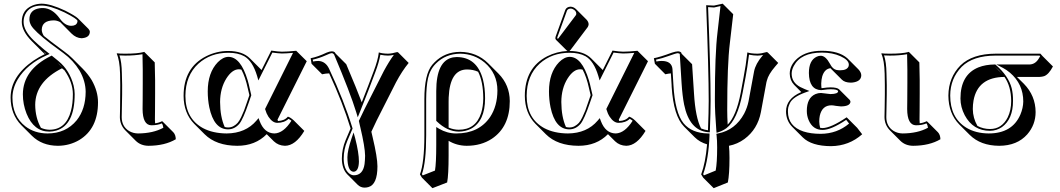

<svg xmlns="http://www.w3.org/2000/svg" viewBox="-20 -718 5703 1033"><path d="M228 -430.2 212.9 -441.9 226.1 -429.2Q227.5 -429.7 228 -430.2ZM313.5 -350.6Q170.4 -278.3 169.4 -154.3Q169.9 -84.5 200.2 -30.3Q222.2 -20.5 246.1 -20Q335 -20 361.8 -121.6Q372.1 -160.6 372.1 -211.9Q371.6 -275.9 326.7 -339.8ZM215.8 -524.9Q232.9 -510.7 255.9 -493.2L327.1 -439.9Q350.1 -423.3 368.7 -404.8L425.3 -348.1Q453.6 -319.3 473.6 -286.6Q507.3 -227.1 507.3 -167.5Q507.3 -25.9 406.7 35.2Q354.5 65.9 291.5 66.4Q205.6 65.9 151.4 12.2L94.7 -44.4Q37.6 -102.5 37.1 -192.9Q37.1 -306.6 159.7 -391.6Q189.5 -411.6 221.2 -426.8Q213.4 -434.1 206.5 -440.9L149.9 -497.6Q97.2 -551.3 97.2 -600.1Q97.2 -664.6 154.8 -688.5Q177.7 -697.8 204.1 -698.2Q252 -697.8 330.1 -661.1Q384.8 -633.3 398.9 -619.6L455.6 -563Q462.9 -554.7 463.4 -548.3Q463.4 -518.1 427.2 -513.2Q423.3 -512.7 419.4 -512.2Q389.6 -513.2 364.7 -537.6L308.6 -594.2Q306.2 -596.7 303.7 -599.1Q286.1 -608.4 268.6 -608.4Q205.6 -607.4 204.6 -557.6Q205.1 -541.5 215.8 -524.9ZM314.9 -355Q308.6 -362.8 302.2 -369.1Q295.4 -376 289.1 -380.9ZM252.4 -416 258.3 -418.9 295.4 -388.7Q355 -339.4 376 -257.8Q381.8 -232.9 381.8 -211.9Q381.8 -45.4 283.2 -15.6Q265.1 -10.3 246.1 -9.8Q162.1 -9.8 123 -106.4Q103 -156.7 103 -210.9Q104 -342.3 252.4 -416ZM247.1 -427.7 231.9 -420.9Q124.5 -373 75.7 -291.5Q47.4 -243.7 46.9 -192.9Q46.9 -92.3 116.7 -38.1Q166 -0.5 234.9 0Q334.5 0 392.6 -70.8Q440.4 -130.9 440.9 -224.1Q440.4 -281.7 408.2 -337.9Q374.5 -393.1 321.3 -432.1L250 -484.9Q165 -550.8 147.5 -581.1Q138.2 -598.1 138.2 -613.8Q138.2 -664.6 191.4 -673.3Q200.7 -674.8 211.9 -674.8Q262.2 -673.3 301.3 -618.7Q329.1 -579.6 362.8 -579.1Q390.6 -579.1 396 -598.6Q396.5 -602.1 397 -605Q397 -615.7 329.6 -649.9Q327.1 -651.4 325.7 -651.9Q249 -688 204.1 -688Q138.2 -688 115.2 -639.6Q106.9 -621.6 106.9 -600.1Q106.9 -553.2 162.1 -500Q184.6 -478.5 219.2 -449.7Z M627 -261.2 626 -321.8Q624 -394.5 607.9 -429.2L609.9 -431.2Q622.1 -429.2 653.8 -429.2Q720.2 -429.2 752.9 -438Q754.9 -438.5 755.9 -439L812.5 -382.3Q812.5 -381.3 814.5 -286.6V-215.3Q814.5 -180.7 814 -122.6Q813.5 -86.9 813.5 -74.7Q813.5 -63.5 814.5 -54.7Q833 -56.6 852.1 -65.9Q854.5 -64 856 -63L912.6 -6.3Q925.3 7.3 925.8 31.2Q867.2 65.9 778.8 66.4Q737.3 65.9 710.4 39.6L653.8 -17.1Q625.5 -46.4 625 -87.9Q625 -98.1 626 -135.3Q627.4 -222.7 627 -261.2ZM637.2 -261.2Q637.7 -222.2 635.7 -134.8Q634.8 -98.1 634.8 -87.9Q634.8 -38.1 674.3 -13.2Q695.8 -0.5 722.2 0Q804.2 -0.5 858.9 -30.8Q856.9 -45.9 850.6 -54.2Q827.6 -43.9 793.9 -43.9Q747.6 -45.4 747.1 -131.3Q747.1 -144 747.6 -178.7Q748 -237.8 748 -272V-342.8Q748 -369.6 746.6 -426.3Q704.6 -418.9 653.8 -418.9Q640.1 -418.9 622.6 -419.9Q634.8 -385.3 635.7 -322.3Z M1321.8 -206.1 1313.5 -241.2Q1300.3 -303.2 1278.8 -343.3Q1271.5 -345.2 1265.1 -345.2Q1229.5 -345.2 1198.2 -296.4Q1164.6 -243.2 1164.1 -169.4Q1164.6 -88.9 1189 -34.7Q1198.2 -32.2 1207.5 -32.2Q1223.6 -32.2 1236.6 -39.6Q1249.5 -46.9 1258.5 -56.9Q1267.6 -66.9 1277.6 -87.9Q1287.6 -108.9 1293.2 -123.5Q1298.8 -138.2 1308.6 -167.5ZM1208.5 -443.8Q1284.7 -443.4 1324.2 -404.3L1380.9 -347.7Q1384.3 -343.8 1387.2 -341.3L1439.5 -445.8Q1478 -439.9 1496.6 -439.9Q1525.9 -439.9 1573.7 -444.8L1630.4 -388.7L1473.1 -74.2Q1474.1 -69.8 1475.6 -66.9Q1510.7 -68.4 1528.8 -90.3Q1541.5 -87.4 1560.5 -70.3L1617.2 -13.7Q1569.3 65.9 1513.2 66.4Q1477.5 65.4 1453.1 42L1415 3.9Q1353.5 66.4 1256.3 66.4Q1143.1 65.9 1081.1 4.4L1024.4 -52.2Q968.3 -109.9 967.8 -202.1Q967.8 -353.5 1088.4 -415Q1145 -443.8 1208.5 -443.8ZM1208.5 -434.1Q1112.8 -434.1 1047.4 -375.5Q978 -312 977.5 -202.1Q977.5 -80.6 1071.8 -28.8Q1125 -0.5 1199.7 0Q1301.8 -1 1359.9 -69.3L1371.1 -82.5L1377 -66.4Q1401.9 -1 1456.5 0Q1505.4 -1.5 1547.9 -68.4Q1539.1 -75.2 1532.2 -78.6Q1509.8 -57.1 1471.7 -57.1Q1446.3 -57.1 1424.3 -89.8Q1413.1 -107.4 1407.2 -128.4L1406.2 -131.8L1556.6 -433.6Q1517.1 -430.2 1496.6 -430.2Q1477.1 -430.7 1445.3 -435.1L1370.1 -285.2L1363.3 -309.1Q1338.9 -390.1 1293.9 -415.5Q1260.3 -434.1 1208.5 -434.1ZM1332 -205.6 1317.9 -164.6Q1288.1 -77.1 1267.6 -51.8Q1242.2 -22.5 1207.5 -22Q1130.9 -22 1106 -141.1Q1097.7 -182.1 1097.7 -226.1Q1097.7 -327.1 1151.9 -383.3Q1180.2 -411.6 1208.5 -412.1Q1274.9 -412.1 1312.5 -286.1Q1318.8 -265.1 1323.2 -243.2Z M1819.3 134.8Q1819.8 83 1839.4 36.1L1866.2 -26.9Q1824.7 -163.6 1751 -323.2H1750Q1733.4 -322.8 1712.9 -318.4L1656.2 -375L1651.4 -404.8Q1689.9 -412.1 1737.8 -435.1Q1753.9 -441.9 1766.1 -441.9Q1775.9 -441.4 1780.8 -437Q1783.7 -433.6 1786.1 -429.2L1842.8 -372.6Q1901.4 -234.4 1926.3 -167.5Q1963.4 -261.7 1990.2 -334Q2013.7 -395.5 2018.1 -436Q2036.6 -429.7 2067.4 -429.2Q2088.9 -429.7 2117.2 -438L2122.1 -436L2178.7 -379.4Q2143.1 -335.9 2110.8 -275.4L2006.8 -70.3Q1991.2 -39.1 1978 -9.3Q1979 -4.4 1981.4 5.4Q1983.9 15.6 1984.9 20.5Q2010.7 128.9 2010.7 176.8Q2010.7 274.9 1961.9 288.6Q1951.2 291.5 1939.9 291.5Q1919.4 290.5 1904.8 276.4L1848.1 219.7Q1819.8 190.4 1819.3 134.8ZM1829.1 134.8Q1829.1 189.9 1857.9 214.8Q1870.1 224.6 1883.3 225.1Q1932.6 225.1 1941.4 164.6Q1943.8 145.5 1944.3 120.1Q1943.8 73.2 1918.5 -33.7Q1917.5 -38.6 1915 -48.3Q1912.6 -59.1 1911.6 -64L1910.6 -67.4L1912.1 -70.3Q1926.3 -101.1 1941.4 -131.3L2045.4 -336.4Q2073.7 -388.7 2099.1 -422.9Q2082.5 -418.9 2067.4 -418.9Q2050.3 -418.9 2026.4 -423.3Q2019 -381.8 1999.5 -330.6Q1965.3 -237.8 1915.5 -113.3L1904.8 -86.9L1896.5 -114.3Q1864.7 -218.3 1777.3 -424.8Q1772 -431.6 1766.1 -432.1Q1756.8 -432.1 1729 -418.9Q1700.2 -405.8 1662.6 -397L1664.6 -387.2Q1680.7 -390.1 1693.4 -390.1Q1731.4 -388.2 1750.5 -348.1Q1830.6 -177.7 1876 -29.8L1877 -26.4L1848.6 40Q1829.1 85.9 1829.1 134.8ZM1871.6 25.9 1882.3 -5.4 1891.1 26.4Q1911.1 104 1911.1 151.9Q1909.7 204.6 1882.3 206.1Q1849.6 204.6 1849.1 127.9Q1849.6 90.8 1871.6 25.9Z M2385.7 263.7 2306.6 294.4 2250 237.8 2239.3 220.2Q2263.2 156.2 2263.2 9.8V-184.1Q2263.2 -319.3 2305.7 -369.6Q2311.5 -376 2317.9 -382.8Q2373 -438.5 2456.1 -439Q2544.9 -438 2605.5 -378.4L2662.1 -321.8Q2722.2 -260.7 2722.7 -174.3Q2722.7 -35.6 2626 28.8Q2568.4 66.4 2490.7 66.4Q2437.5 65.9 2393.6 39.6V117.7Q2393.6 223.6 2385.7 263.7ZM2393.6 -31.7Q2420.4 -20 2448.2 -20Q2540 -20 2568.8 -110.4Q2579.6 -145 2580.1 -189Q2579.6 -279.3 2552.2 -332Q2525.4 -344.2 2492.7 -344.2Q2400.4 -344.2 2394 -193.4Q2393.6 -182.1 2393.6 -171.4ZM2589.8 -189Q2589.8 -66.4 2514.2 -25.4Q2484.4 -10.3 2448.2 -9.8Q2386.2 -10.7 2330.1 -64.9L2327.1 -67.9V-228Q2327.1 -391.6 2417 -409.2Q2426.8 -410.6 2436 -411.1Q2546.9 -411.1 2578.6 -289.1Q2589.8 -245.1 2589.8 -189ZM2320.3 199.7Q2327.1 160.2 2327.1 61V-34.7L2342.3 -25.4Q2385.3 0 2434.1 0Q2557.1 0 2617.2 -88.9Q2655.8 -147.5 2656.2 -231Q2656.2 -323.2 2586.9 -381.8Q2530.8 -428.2 2456.1 -429.2Q2377 -428.2 2325.2 -376Q2293 -343.8 2282.7 -296.9Q2273.4 -252.9 2272.9 -184.1V9.8Q2272.9 154.8 2250 218.8L2254.4 225.6Z M3049.8 -682.1Q3066.4 -681.2 3079.1 -668.9L3135.7 -612.3Q3146.5 -600.6 3147 -587.4Q3146 -578.1 3142.1 -572.3L3050.3 -450.2Q3046.4 -445.8 3043.9 -443.8H3044.4Q3120.6 -443.4 3160.2 -404.3L3216.8 -347.7Q3220.2 -343.8 3223.1 -341.3L3275.4 -445.8Q3314 -439.9 3332.5 -439.9Q3361.8 -439.9 3409.7 -444.8L3466.3 -388.7L3309.1 -74.2Q3310.1 -69.8 3311.5 -66.9Q3346.7 -68.4 3364.7 -90.3Q3377.4 -87.4 3396.5 -70.3L3453.1 -13.7Q3405.3 65.9 3349.1 66.4Q3313.5 65.4 3289.1 42L3251 3.9Q3189.5 66.4 3092.3 66.4Q2979 65.9 2917 4.4L2860.4 -52.2Q2804.2 -109.9 2803.7 -202.1Q2803.7 -353 2923.8 -415Q2975.1 -440.9 3033.2 -443.8Q3030.3 -445.8 3028.3 -447.3L2971.7 -503.4Q2967.8 -508.3 2967.8 -513.2Q2968.3 -516.6 2969.7 -522L3021.5 -665Q3028.8 -681.2 3049.8 -682.1ZM3157.7 -206.1 3149.4 -241.2Q3136.2 -303.2 3114.7 -343.3Q3107.4 -345.2 3101.1 -345.2Q3065.4 -345.2 3034.2 -296.4Q3000.5 -243.2 3000 -169.4Q3000.5 -88.9 3024.9 -34.7Q3034.2 -32.2 3043.5 -32.2Q3059.6 -32.2 3072.5 -39.6Q3085.4 -46.9 3094.5 -56.9Q3103.5 -66.9 3113.5 -87.9Q3123.5 -108.9 3129.2 -123.5Q3134.8 -138.2 3144.5 -167.5ZM3044.4 -434.1Q2948.7 -434.1 2883.3 -375.5Q2814 -312 2813.5 -202.1Q2813.5 -80.6 2907.7 -28.8Q2960.9 -0.5 3035.6 0Q3137.7 -1 3195.8 -69.3L3207 -82.5L3212.9 -66.4Q3237.8 -1 3292.5 0Q3341.3 -1.5 3383.8 -68.4Q3375 -75.2 3368.2 -78.6Q3345.7 -57.1 3307.6 -57.1Q3282.2 -57.1 3260.3 -89.8Q3249 -107.4 3243.2 -128.4L3242.2 -131.8L3392.6 -433.6Q3353 -430.2 3332.5 -430.2Q3313 -430.7 3281.2 -435.1L3206.1 -285.2L3199.2 -309.1Q3174.8 -390.1 3129.9 -415.5Q3096.2 -434.1 3044.4 -434.1ZM3168 -205.6 3153.8 -164.6Q3124 -77.1 3103.5 -51.8Q3078.1 -22.5 3043.5 -22Q2966.8 -22 2941.9 -141.1Q2933.6 -182.1 2933.6 -226.1Q2933.6 -327.1 2987.8 -383.3Q3016.1 -411.6 3044.4 -412.1Q3110.8 -412.1 3148.4 -286.1Q3154.8 -265.1 3159.2 -243.2ZM3049.8 -671.9Q3036.1 -670.9 3030.8 -661.6L2979 -518.6Q2978 -515.6 2977.5 -512.7Q2979.5 -510.3 2981.9 -509.3Q2983.9 -511.2 2985.4 -513.2L3077.6 -635.3Q3080.6 -639.6 3080.6 -644Q3080.6 -660.6 3061 -669.4Q3055.2 -671.9 3049.8 -671.9Z M3981 -304.2Q3992.7 -363.8 4001 -436Q4019.5 -429.7 4055.2 -429.2Q4076.7 -429.7 4105 -438L4110.4 -436L4167 -379.4Q4161.6 -372.6 4150.4 -359.9Q4113.8 -317.4 4106 -284.7Q4105 -279.8 4103.5 -275.4L4073.7 -114.3Q4056.2 -22.9 3985.4 29.8Q3947.3 57.6 3901.9 66.4Q3904.8 91.8 3904.8 132.3Q3904.8 218.8 3896 263.7L3819.8 294.4L3763.2 237.8L3752.4 220.2Q3775.9 157.7 3784.2 58.6Q3744.1 46.9 3717.3 20L3660.6 -36.6Q3604 -93.3 3593.8 -249.5Q3593.3 -256.8 3593.3 -263.2L3589.4 -323.2Q3576.7 -322.3 3559.6 -318.4L3503.4 -375L3498 -404.8Q3531.7 -411.1 3594.7 -434.6Q3614.7 -441.4 3628.4 -441.9Q3638.7 -441.4 3644 -436.5Q3647 -432.6 3647 -429.2L3703.6 -372.6L3713.9 -214.4Q3721.7 -85 3752 -26.9Q3769.5 -19.5 3789.1 -17.1Q3793 -118.7 3793 -175.8Q3793 -338.4 3779.3 -689.9L3821.3 -688L3868.2 -698.2L3924.8 -641.6L3906.7 -485.4Q3892.6 -371.1 3892.6 -124.5Q3892.6 -89.4 3895 -47.4Q3941.4 -94.2 3965.3 -219.2ZM3991.2 -302.2 3975.1 -217.3Q3947.8 -73.7 3888.2 -28.3Q3869.1 -14.6 3847.2 -7.3L3835.4 -3.4L3834 -16.1Q3826.2 -113.3 3826.2 -181.2Q3826.2 -428.7 3840.3 -543.5L3856.4 -685.5L3821.8 -677.7L3789.6 -679.7Q3803.2 -335.4 3803.2 -175.8Q3803.2 -117.7 3799.3 -16.6L3798.8 -5.9L3788.1 -6.8Q3689 -16.6 3660.6 -155.8Q3651.4 -202.1 3647 -270.5L3637.2 -428.7Q3632.3 -429.2 3628.4 -432.1Q3618.2 -432.1 3574.7 -416Q3543 -404.3 3509.8 -397L3511.2 -387.2Q3527.3 -390.1 3540 -390.1Q3593.8 -390.1 3598.1 -346.7Q3598.1 -345.2 3598.1 -344.7L3603 -263.7Q3611.3 -111.3 3658.2 -54.2Q3702.1 -2 3787.6 0H3797.4V10.3Q3792.5 138.2 3763.2 218.8L3767.1 225.6L3830.6 199.7Q3838.4 156.7 3838.4 76.2Q3838.4 36.6 3835.4 11.2L3834 2L3843.3 0Q3936 -18.1 3983.9 -106.9Q4000.5 -139.2 4007.3 -172.9L4037.1 -334Q4044.9 -374.5 4082 -418Q4084 -420.4 4085.9 -422.4Q4069.3 -418.9 4055.2 -418.9Q4036.1 -418.9 4009.8 -423.8Q4000.5 -350.1 3991.2 -302.2Z M4399.9 -243.7Q4403.3 -244.1 4406.2 -244.1Q4431.2 -248 4449.2 -248Q4483.9 -247.6 4494.6 -237.3L4551.3 -180.7Q4555.2 -175.8 4555.7 -170.4Q4553.2 -146 4504.4 -145.5Q4501 -145.5 4489.7 -147Q4481.4 -147.9 4477.5 -148.4Q4461.9 -151.4 4453.6 -151.4Q4403.3 -151.4 4390.6 -95.2Q4387.7 -80.6 4387.7 -64.5Q4388.2 -45.9 4392.6 -30.3Q4399.4 -29.3 4405.3 -28.8Q4450.7 -29.8 4535.2 -86.9L4591.8 -30.3L4618.7 4.4Q4548.3 66.9 4451.7 68.4Q4346.2 67.9 4298.8 21L4242.2 -35.6Q4209.5 -69.3 4209 -118.2Q4209 -186.5 4289.1 -221.7Q4290.5 -222.2 4291 -222.7L4252.4 -261.7Q4229.5 -286.1 4229 -321.8Q4229 -368.2 4271.5 -404.8Q4319.8 -444.8 4401.9 -444.8Q4493.2 -444.8 4538.6 -404.8Q4540.5 -402.8 4541.5 -401.9L4598.1 -345.2Q4613.3 -329.1 4613.8 -313.5Q4613.8 -279.8 4566.9 -273.9Q4561 -273.4 4556.6 -273.4Q4525.4 -273.9 4509.8 -289.1L4453.1 -345.7Q4450.2 -348.6 4448.2 -351.1Q4416 -347.2 4403.8 -307.1Q4398.9 -289.6 4398.4 -268.6Q4398.4 -254.4 4399.9 -243.7ZM4320.8 -121.1Q4320.8 -191.9 4367.7 -211.9Q4381.8 -217.8 4397 -217.8Q4405.8 -217.3 4422.4 -214.8Q4426.3 -214.4 4434.1 -213.4Q4445.3 -211.9 4448.2 -211.9Q4488.8 -212.4 4489.3 -227.1Q4486.8 -237.8 4449.2 -237.8Q4433.1 -237.8 4407.7 -233.9H4406.7H4406.2L4400.9 -233.4L4399.4 -232.9H4397.9Q4333 -235.4 4332 -325.2Q4332 -393.6 4374.5 -413.1Q4384.8 -418 4396 -418Q4421.9 -418 4445.8 -374Q4446.3 -373 4447.3 -371.6Q4448.7 -369.1 4448.7 -368.7Q4461.4 -346.2 4480 -341.8Q4489.3 -339.8 4500 -339.8Q4538.1 -339.8 4545.9 -362.3Q4546.9 -366.7 4546.9 -370.1Q4546.9 -395 4502 -415.5Q4459 -435.1 4401.9 -435.1Q4288.6 -435.1 4250.5 -362.8Q4239.3 -341.3 4239.3 -321.8Q4239.3 -274.4 4286.1 -249.5Q4297.4 -243.7 4310.5 -238.3L4335 -228.5L4310.5 -219.7Q4278.3 -208 4257.8 -193.6Q4237.3 -179.2 4230 -163.6Q4222.7 -147.9 4220.9 -139.2Q4219.2 -130.4 4219.2 -118.2Q4219.2 -38.6 4302.7 -10.7Q4341.8 2 4395 2Q4483.9 1.5 4548.3 -53.2L4532.7 -73.2Q4451.2 -18.6 4405.3 -19Q4353 -19 4330.6 -71.8Q4320.8 -95.2 4320.8 -121.1Z M4740.7 -261.2 4739.7 -321.8Q4737.8 -394.5 4721.7 -429.2L4723.6 -431.2Q4735.8 -429.2 4767.6 -429.2Q4834 -429.2 4866.7 -438Q4868.7 -438.5 4869.6 -439L4926.3 -382.3Q4926.3 -381.3 4928.2 -286.6V-215.3Q4928.2 -180.7 4927.7 -122.6Q4927.2 -86.9 4927.2 -74.7Q4927.2 -63.5 4928.2 -54.7Q4946.8 -56.6 4965.8 -65.9Q4968.3 -64 4969.7 -63L5026.4 -6.3Q5039.1 7.3 5039.6 31.2Q4981 65.9 4892.6 66.4Q4851.1 65.9 4824.2 39.6L4767.6 -17.1Q4739.3 -46.4 4738.8 -87.9Q4738.8 -98.1 4739.7 -135.3Q4741.2 -222.7 4740.7 -261.2ZM4751 -261.2Q4751.5 -222.2 4749.5 -134.8Q4748.5 -98.1 4748.5 -87.9Q4748.5 -38.1 4788.1 -13.2Q4809.6 -0.5 4835.9 0Q4918 -0.5 4972.7 -30.8Q4970.7 -45.9 4964.4 -54.2Q4941.4 -43.9 4907.7 -43.9Q4861.3 -45.4 4860.8 -131.3Q4860.8 -144 4861.3 -178.7Q4861.8 -237.8 4861.8 -272V-342.8Q4861.8 -369.6 4860.4 -426.3Q4818.4 -418.9 4767.6 -418.9Q4753.9 -418.9 4736.3 -419.9Q4748.5 -385.3 4749.5 -322.3Z M5306.6 -23.9Q5370.1 -23.9 5401.9 -86.9Q5420.4 -125 5420.4 -174.8Q5419.9 -252.9 5384.3 -304.2Q5240.7 -302.7 5217.8 -177.2Q5213.9 -155.3 5213.9 -131.3Q5214.4 -83 5238.8 -40.5Q5270 -23.9 5306.6 -23.9ZM5451.2 -304.2 5488.8 -267.1Q5551.3 -203.1 5551.8 -115.2Q5551.8 -46.9 5506.8 4.9Q5452.6 65.9 5356 66.4Q5255.9 65.9 5197.3 7.8L5140.6 -48.8Q5083 -107.9 5082.5 -204.1Q5083.5 -301.3 5147.5 -366.2Q5211.4 -428.7 5336.4 -429.2H5577.6L5588.4 -417L5645 -360.4Q5622.1 -316.9 5597.2 -308.1Q5585.9 -304.7 5573.7 -304.2ZM5372.6 -319.8Q5363.8 -330.1 5354.5 -339.4Q5343.8 -350.1 5331.5 -360.8ZM5306.6 -14.2Q5215.3 -14.2 5170.4 -98.1Q5147.5 -142.1 5147.5 -188Q5147.5 -315.9 5244.1 -355.5Q5282.2 -370.6 5331.5 -371.1H5335L5337.9 -368.7Q5406.2 -308.6 5422.9 -244.1Q5430.7 -212.9 5430.2 -174.8Q5430.2 -77.1 5370.6 -34.2Q5341.8 -14.6 5306.6 -14.2ZM5517.6 -371.1Q5548.8 -371.1 5567.9 -401.4Q5571.8 -407.7 5576.2 -415.5L5573.2 -418.9H5336.4Q5214.8 -418.5 5154.3 -358.9Q5092.8 -295.9 5092.3 -204.1Q5092.3 -84 5179.2 -30.8Q5229.5 -0.5 5299.3 0Q5425.8 0 5469.7 -101.1Q5484.9 -137.2 5485.4 -171.9Q5485.4 -265.6 5413.6 -327.1Q5395.5 -342.3 5377 -352.1L5340.3 -371.1Z"/></svg>

Font: Linux Biolinum Shadow O
Style: Bold
Weight: 700
Designer: Philipp H. Poll
Foundry: Philipp H. Poll
Version: Version 0.9.2